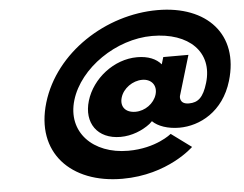

<svg xmlns="http://www.w3.org/2000/svg" viewBox="-57 -910 1265 995"><g transform="rotate(-5 576.0 -412.5)"><path d="M917.8 -344C865 -344 874.3 -386 874.3 -386L936.8 -595H805.9L794.8 -558C769.7 -588 727.8 -606 670.6 -606C549.6 -606 435.8 -516 402 -403C368.5 -291 428.7 -202 549.7 -202C608 -202 664.4 -225 704.5 -256L718.3 -269C746.2 -241 798 -223 857.4 -223C963.7 -223 1087.6 -286 1134.2 -442C1204.8 -678 1054.1 -840 796.7 -840C527.8 -840 257.5 -667 181.5 -413C105.5 -159 272.1 15 540.9 15C778.5 15 914 -118 914 -118L809.4 -195C809.4 -195 728.6 -127 583.4 -127C399.7 -127 278.8 -250 327.5 -413C376.3 -576 570.5 -709 757.5 -709C948.9 -709 1062.2 -599 1015.2 -442C993.1 -368 965.1 -344 917.8 -344ZM573.1 -405C587.1 -452 637.2 -487 686.7 -487C734 -487 763.1 -452 749.1 -405C735.3 -359 687.7 -325 638.2 -325C585.4 -325 559.3 -359 573.1 -405Z"/></g></svg>

Font: Hussar
Style: BdSuprExtOblThree
Weight: 700
Foundry: Cannot Into Space Fonts
Version: Version 2.00